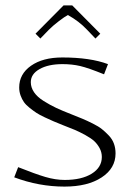

<svg xmlns="http://www.w3.org/2000/svg" viewBox="-20 -690 485 718"><path d="M250 -669.9 355 -564 336.9 -545.9 305.2 -579.1Q275.4 -610.8 233.9 -633.8Q222.2 -627.9 199.7 -610.6Q177.2 -593.3 163.1 -579.1L130.9 -545.9L112.8 -564L217.8 -669.9ZM33.2 -26.9 47.9 -64.9Q111.3 -39.6 149.4 -28.3Q187.5 -17.1 222.2 -17.1Q285.2 -17.1 323 -40.5Q360.8 -64 360.8 -103Q360.8 -120.6 352.5 -136Q344.2 -151.4 332.3 -162.4Q320.3 -173.3 298.8 -185.1Q277.3 -196.8 260.3 -204.1Q243.2 -211.4 214.8 -222.2Q192.9 -231 180.4 -236.3Q168 -241.7 147.9 -251Q127.9 -260.3 116.5 -267.8Q105 -275.4 91.1 -286.4Q77.1 -297.4 69.6 -308.1Q62 -318.8 56.9 -333Q51.8 -347.2 51.8 -362.8Q51.8 -413.1 95.9 -444.1Q140.1 -475.1 212.9 -475.1Q317.4 -475.1 383.8 -450.2L369.1 -412.1Q310.1 -436 279.8 -443.1Q249.5 -450.2 213.9 -450.2Q160.6 -450.2 127.9 -431.6Q95.2 -413.1 95.2 -382.8Q95.2 -362.8 107.4 -345Q119.6 -327.1 143.3 -312.3Q167 -297.4 190.4 -286.4Q213.9 -275.4 248 -262.2Q273.9 -252 289.1 -245.6Q304.2 -239.3 326.4 -228.3Q348.6 -217.3 361.3 -207Q374 -196.8 387.2 -182.9Q400.4 -168.9 406.2 -152.3Q412.1 -135.7 412.1 -116.2Q412.1 -60.5 359.9 -26.4Q307.6 7.8 221.2 7.8Q125.5 7.8 33.2 -26.9Z"/></svg>

Font: Resagokr
Style: Light
Weight: 300
Designer: gluk
Foundry: gluk
Version: Version 0.95